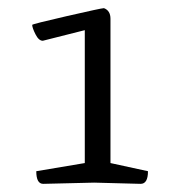

<svg xmlns="http://www.w3.org/2000/svg" viewBox="-20 -636 450 471"><path d="M251 -236 343 -216Q343 -185 325 -185L211 -188L86 -185Q69 -185 69 -216L188 -236V-562L85 -536Q75 -536 67 -552Q59 -568 59 -575Q59 -577 144 -596.5Q229 -616 235 -616Q251 -610 251 -590Z"/></svg>

Font: Mate
Style: Regular
Weight: 400
Designer: Eduardo Rodriguez Tunni
Foundry: Eduardo Rodriguez Tunni
Version: Version 1.002